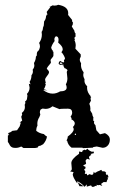

<svg xmlns="http://www.w3.org/2000/svg" viewBox="-20 -606 484 786"><path d="M12.2 -50.8 18.1 -55.2 12.2 -57.1 16.1 -62.5Q23.9 -64 30.3 -70.3L49.8 -72.8L60.5 -88.4L65.4 -104.5H60.5L70.8 -112.3L66.9 -127.9L70.8 -136.7L69.3 -143.6Q82 -153.3 82 -168L81.1 -177.2L84 -184.6L82.5 -190.4Q90.8 -195.8 90.8 -204.1L92.3 -214.8L90.3 -221.7Q101.1 -232.4 101.1 -247.6L98.1 -263.2L105 -260.7L101.1 -271Q108.9 -281.7 108.9 -298.3Q114.7 -304.7 114.7 -314L113.8 -320.8Q120.6 -329.1 120.6 -338.4L119.1 -348.1Q126.5 -359.9 127 -374L131.3 -380.4L130.4 -384.3L132.3 -393.6Q137.2 -397 141.1 -404.3L139.2 -406.7L142.1 -406.2L143.6 -416Q143.6 -423.8 140.1 -430.2Q151.4 -445.8 151.4 -464.4L150.4 -475.6Q155.8 -482.4 155.8 -492.2L159.2 -501.5L160.6 -518.6Q168 -527.3 168.5 -539.6L172.4 -547.4H176.8Q171.4 -548.8 171.4 -557.6L185.5 -576.2L182.6 -579.6L185.5 -578.6L194.8 -584L203.1 -583Q211.9 -583 218.3 -586.4Q259.3 -579.6 259.3 -551.8L258.8 -544.9L275.4 -523.9L274.9 -521Q274.9 -516.6 279.3 -513.7L276.9 -511.2L279.3 -509.3L273.9 -497.6L284.7 -480Q284.7 -473.1 290 -467.8L287.1 -465.3L291 -463.9L288.6 -460.9L290 -457.5Q284.7 -453.6 284.7 -449.7L287.1 -442.9H284.2Q290 -431.6 290 -419.9L288.6 -406.7L310.5 -383.3V-374Q306.6 -367.2 306.6 -361.8Q306.6 -355 312 -346.7L311.5 -339.4Q311.5 -323.7 322.3 -310.1L320.8 -299.8Q320.8 -291 326.2 -281.2L325.7 -275.4Q325.7 -263.2 336.9 -252.9L336.4 -246.6Q336.4 -227.5 352.5 -210.9L349.1 -209.5L353.5 -206.1Q350.6 -205.1 350.6 -201.7L352.5 -194.3L345.7 -181.2Q350.1 -171.4 350.1 -161.6L349.6 -153.8L357.4 -140.6Q357.4 -133.8 362.8 -124L360.8 -120.6L364.3 -118.7Q360.4 -117.7 360.4 -114.3L365.7 -109.4L364.7 -104.5Q364.7 -98.6 370.6 -93.8L374.5 -72.8L389.2 -56.2L409.7 -61Q429.7 -50.8 429.7 -34.2Q429.7 -21.5 422.9 -12.2Q414.1 -1 399.9 -1L376 -6.3L361.8 -3.9L360.4 -1.5L319.3 0.5L317.4 -1.5H272.9Q258.3 -12.2 254.9 -29.8L252 -31.2Q257.3 -38.1 257.3 -46.9Q281.7 -64.5 281.7 -77.1Q281.7 -82.5 278.3 -85.9Q286.1 -93.8 286.1 -101.1Q286.1 -110.4 271.5 -118.2L273.4 -121.1L269 -128.9Q275.4 -136.7 275.4 -144.5Q275.4 -161.1 258.3 -161.1Q227.1 -161.1 223.6 -159.2L194.8 -170.9Q182.6 -160.2 166 -160.2L154.3 -161.6L146.5 -157.7Q143.1 -152.8 143.1 -146L145 -136.7L141.1 -126.5Q132.8 -113.8 132.8 -99.6L133.3 -91.3Q128.4 -83.5 128.4 -70.3Q141.1 -60.1 159.7 -57.1Q163.6 -51.8 172.4 -46.9Q169.4 -29.8 156.7 -15.6L145 -9.3Q135.7 -9.3 134.3 -2L123 0H76.2L66.9 -6.3Q55.7 -0.5 43.9 -0.5Q35.2 -0.5 30.5 -2.4Q25.9 -4.4 22.9 -7.8Q20 -11.2 18.1 -15.6Q16.1 -20 12.2 -24.9ZM195.3 -222.7Q210.9 -222.7 226.1 -231.9Q252.9 -232.4 252.9 -247.6Q252.9 -254.4 249.5 -260.7Q255.9 -271.5 255.9 -285.2L253.4 -311L254.9 -316.9L257.3 -317.9Q252 -325.2 244.1 -327.1L239.3 -336.9L240.2 -342.8L235.4 -337.9L236.3 -342.8L228.5 -339.8Q220.2 -342.3 220.2 -345.7Q220.2 -351.6 226.1 -356.9Q235.4 -350.6 239.3 -350.6Q242.7 -350.6 242.7 -353L241.7 -359.9Q246.1 -363.3 246.1 -366.7Q246.1 -369.6 241.2 -378.9Q236.3 -388.2 231.4 -392.1Q236.8 -398.9 236.8 -404.3Q236.8 -416.5 218.3 -431.2L219.7 -442.9Q219.7 -457 209 -457.5Q202.6 -452.6 202.6 -444.8L203.6 -438Q193.8 -425.3 189.5 -411.6Q190.9 -402.3 198.7 -396L194.8 -393.6L198.7 -393.1V-379.4Q198.7 -374.5 192.9 -368.7Q187 -362.8 187 -358.4L188.5 -351.1Q188.5 -348.6 186.5 -346.2Q173.8 -332 171.4 -324.7Q180.7 -315.4 180.7 -311Q180.7 -304.7 172.6 -295.2Q164.6 -285.6 164.6 -279.3L167.5 -266.1L164.1 -264.6L167.5 -261.7Q164.1 -245.6 158.7 -240.7L174.3 -236.3L156.7 -237.3Q176.3 -222.7 195.3 -222.7ZM229 -343.3 236.8 -347.2 228 -351.1 224.1 -347.2ZM291.5 -53.2 289.6 -59.6 286.6 -58.1 286.1 -53.7ZM295.9 144.5Q277.8 119.1 277.8 107.4L281.2 98.6L267.1 95.7L271.5 91.3Q273.9 91.3 273.9 84L272 61.5Q272 45.4 303.7 23.4V14.2L315.9 16.6L318.4 10.3L326.7 6.3L329.6 8.8Q332.5 8.8 337.4 2.4Q342.8 9.8 355.5 15.1L363.8 14.6L364.3 21L350.6 24.4L354 28.3Q344.2 32.7 344.2 38.6L348.1 47.4L335.9 43.9L330.1 52.2Q332.5 61 332.5 62.5Q332.5 64 330.8 65.7Q329.1 67.4 326.9 68.1Q324.7 68.8 323 69.3Q321.3 69.8 321.3 71.3Q321.3 73.7 330.1 77.1L329.6 84Q324.7 85.9 324.7 88.4Q324.7 90.8 326.9 92Q329.1 93.3 329.1 97.2L327.1 106L335.4 105.5Q335.9 111.8 338.9 111.8L345.7 106.9L355.5 109.9Q363.3 109.9 363.3 96.7Q365.2 101.1 366.7 101.1Q367.2 101.1 367.7 100.6Q369.1 101.1 370.1 101.1Q372.1 101.1 373.5 99.6Q375.5 97.2 381.3 95.2Q387.2 93.3 394 89.4L397 90.8L396 94.2L399.4 95.2H402.8Q410.2 95.2 412.1 98.6Q413.6 100.1 414.6 101.6V102.1Q414.6 103.5 412.6 104.5L416 110.4L418.5 108.4Q421.4 108.4 424.3 119.1L419.4 122.1L422.4 125.5Q418 130.4 416 139.6L404.3 139.2L393.6 147L398.9 155.3L387.7 150.9L382.3 152.3L375 150.4L376 156.2L371.1 154.8Q364.3 159.2 360.4 159.2Q355 159.2 353 152.8L335 158.2L335.4 148.9L326.2 158.7Q313.5 143.6 296.9 136.2ZM305.2 156.2 298.3 140.1 322.3 156.7Z"/></svg>

Font: Truetypewriter PolyglOTT
Style: Regular
Weight: 400
Designer: Sergey Beatoff a.k.a. Sam_T
Version: Version 3.76